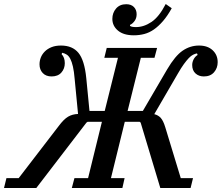

<svg xmlns="http://www.w3.org/2000/svg" viewBox="-69 -937 1105 957"><path d="M-37 -49H24L223 -308Q249 -343 270.5 -355.5Q292 -368 320 -369L303 -545Q300 -581 294.5 -605Q289 -629 281.5 -643.5Q274 -658 264 -664.5Q254 -671 241 -674L238 -667Q246 -659 250 -647.5Q254 -636 254 -622Q254 -595 237 -575.5Q220 -556 188 -556Q160 -556 144 -573Q128 -590 128 -616Q128 -634 134.5 -650.5Q141 -667 154.5 -680.5Q168 -694 188 -702Q208 -710 235 -710Q292 -710 322 -673.5Q352 -637 361 -548L377 -384H453L519 -649H451L463 -698H714L701 -649H633L567 -384H643L764 -591Q804 -659 841.5 -684.5Q879 -710 923 -710Q966 -710 991 -686.5Q1016 -663 1016 -627Q1016 -598 998 -577Q980 -556 947 -556Q922 -556 905.5 -571Q889 -586 889 -613Q889 -627 896 -641Q903 -655 916 -663L913 -671Q903 -669 893 -664Q883 -659 872 -647.5Q861 -636 847.5 -617.5Q834 -599 818 -571L700 -368Q720 -363 732.5 -349Q745 -335 755 -302L832 -49H893L881 0H730L632 -326L627 -330H553L484 -49H552L541 0H289L302 -49H370L439 -330H368L362 -326L112 0H-49ZM598 -761Q547 -761 519 -784.5Q491 -808 491 -843Q491 -873 509.5 -894.5Q528 -916 560 -916Q585 -916 598.5 -902Q612 -888 612 -866Q612 -846 601.5 -832Q591 -818 579 -813V-808Q586 -802 609 -802Q648 -802 686 -827.5Q724 -853 757 -917L787 -896Q766 -858 743.5 -832Q721 -806 698 -790Q675 -774 650 -767.5Q625 -761 598 -761Z"/></svg>

Font: IBM Plex Serif Medium
Style: Italic
Weight: 500
Italic angle: -14°
Designer: Mike Abbink, Paul van der Laan, Pieter van Rosmalen
Foundry: Bold Monday
Version: Version 2.5